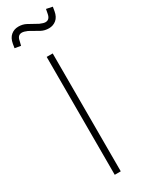

<svg xmlns="http://www.w3.org/2000/svg" viewBox="-294 -923 732 958"><g transform="rotate(-30 71.5 -444.0)"><path d="M88.9 0H54.2V-679.2H88.9ZM105 -840.8Q125 -832 136.2 -832Q160.6 -832 166 -862.8L170.9 -888.2L206.1 -880.9L202.1 -856.9Q196.8 -826.7 178.7 -811.8Q160.6 -796.9 136.2 -796.9Q112.3 -796.9 92.8 -807.1L38.1 -837.9Q19 -846.2 6.8 -846.2Q-17.6 -846.2 -22.9 -814.9L-28.8 -791L-63 -796.9L-59.1 -820.8Q-53.7 -851.1 -35.6 -866Q-17.6 -880.9 6.8 -880.9Q30.8 -880.9 49.8 -871.1Z"/></g></svg>

Font: RawengulkSans
Style: Regular
Weight: 500
Designer: gluk (gluksza@wp.pl)
Foundry: gluk (gluksza@wp.pl)
Version: Version 0.94